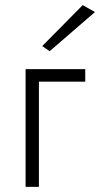

<svg xmlns="http://www.w3.org/2000/svg" viewBox="-20 -730 391 750"><path d="M80 -460V0H132V-411H313V-460ZM351 -683 303 -710 145 -550 174 -530Z"/></svg>

Font: Jost Light
Style: Regular
Weight: 300
Version: Version 3.710